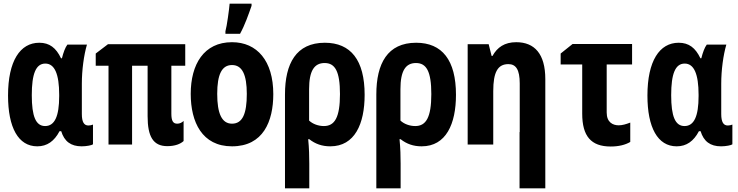

<svg xmlns="http://www.w3.org/2000/svg" viewBox="-20 -791 4040 1051"><path d="M184 10C238 10 277 -18 306 -73H315C332 -17 368 10 427 10C454 10 483 4 489 -1V-109C482 -106 472 -104 464 -104C440 -104 428 -123 428 -167V-333C428 -407 439 -489 456 -547H349C337 -531 327 -504 319 -472H314C287 -529 251 -557 195 -557C90 -557 24 -457 24 -268C24 -93 80 10 184 10ZM227 -101C176 -101 154 -154 154 -270C154 -386 176 -443 228 -443C279 -443 304 -386 304 -272V-265C304 -154 279 -101 227 -101Z M896 9C938 9 968 -3 985 -19V-129C976 -120 964 -114 950 -114C927 -114 918 -130 918 -169V-431H994V-549H571L504 -498V-431H574V0H703V-431H788V-155C788 -44 818 9 896 9Z M1214 -620V-606H1294C1321 -655 1340 -711 1357 -759V-771H1237C1235 -744 1222 -647 1214 -620ZM1250 10C1421 10 1476 -127 1476 -276C1476 -458 1387 -560 1250 -560C1096 -560 1024 -439 1024 -277C1024 -123 1086 10 1250 10ZM1250 -114C1194 -114 1169 -170 1169 -277C1169 -383 1194 -435 1250 -435C1306 -435 1331 -382 1331 -277C1331 -169 1308 -114 1250 -114Z M1540 -274V240H1673V104C1673 67 1672 20 1667 -29H1673C1706 -3 1743 10 1788 10C1922 10 1976 -113 1976 -272C1976 -462 1900 -557 1758 -557C1601 -557 1540 -443 1540 -274ZM1753 -101C1723 -101 1692 -112 1672 -131V-303C1672 -403 1700 -446 1757 -446C1814 -446 1841 -401 1841 -276C1841 -148 1812 -101 1753 -101Z M2040 -274V240H2173V104C2173 67 2172 20 2167 -29H2173C2206 -3 2243 10 2288 10C2422 10 2476 -113 2476 -272C2476 -462 2400 -557 2258 -557C2101 -557 2040 -443 2040 -274ZM2253 -101C2223 -101 2192 -112 2172 -131V-303C2172 -403 2200 -446 2257 -446C2314 -446 2341 -401 2341 -276C2341 -148 2312 -101 2253 -101Z M2540 0H2680V-292C2680 -397 2705 -440 2763 -440C2804 -440 2825 -410 2825 -334V-68H2824V240H2965V0V-358C2965 -496 2906 -560 2806 -560C2742 -560 2702 -532 2676 -485H2671L2655 -549H2540Z M3323 11C3367 11 3403 2 3430 -14V-120C3407 -111 3386 -105 3367 -105C3335 -105 3301 -121 3301 -175V-438H3440V-550H3114L3049 -498V-438H3167V-169C3167 -46 3215 11 3323 11Z M3684 10C3738 10 3777 -18 3806 -73H3815C3832 -17 3868 10 3927 10C3954 10 3983 4 3989 -1V-109C3982 -106 3972 -104 3964 -104C3940 -104 3928 -123 3928 -167V-333C3928 -407 3939 -489 3956 -547H3849C3837 -531 3827 -504 3819 -472H3814C3787 -529 3751 -557 3695 -557C3590 -557 3524 -457 3524 -268C3524 -93 3580 10 3684 10ZM3727 -101C3676 -101 3654 -154 3654 -270C3654 -386 3676 -443 3728 -443C3779 -443 3804 -386 3804 -272V-265C3804 -154 3779 -101 3727 -101Z"/></svg>

Font: Noto Sans Mono ExtraCondensed ExtraBold
Style: Regular
Weight: 800
Width: 2
Designer: Monotype Design Team
Foundry: Monotype Imaging Inc.
Version: Version 2.014